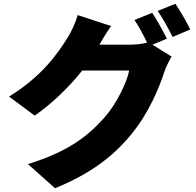

<svg xmlns="http://www.w3.org/2000/svg" viewBox="-20 -898 1040 1018"><path d="M910 -878 816 -840C843 -802 875 -743 895 -702L989 -742C972 -776 936 -840 910 -878ZM569 -760 392 -818C381 -779 357 -727 339 -699C286 -615 205 -495 28 -386L164 -285C256 -349 345 -435 416 -524H665C652 -459 596 -344 533 -274C448 -179 344 -94 128 -28L272 100C460 23 581 -69 678 -188C770 -301 824 -433 851 -516C861 -546 877 -576 890 -598L788 -661L865 -693C847 -728 812 -793 787 -830L693 -792C716 -759 741 -711 760 -672C735 -665 698 -661 668 -661H507C522 -687 546 -728 569 -760Z"/></svg>

Font: Noto Sans TC Black
Style: Regular
Weight: 900
Designer: Ryoko NISHIZUKA 西塚涼子 (kana, bopomofo & ideographs); Paul D. Hunt (Latin, Greek & Cyrillic); Sandoll Communications 산돌커뮤니
Foundry: Adobe
Version: Version 2.004;hotconv 1.0.118;makeotfexe 2.5.65603